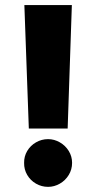

<svg xmlns="http://www.w3.org/2000/svg" viewBox="-20 -727 380 758"><path d="M247.1 -219.7H93.8L76.2 -707H263.7ZM75.2 -84Q74.7 -109.4 87.4 -130.9Q100.1 -152.3 122.1 -165Q144 -177.7 169.9 -177.7Q194.3 -177.7 216.3 -165Q238.3 -152.3 251.5 -130.9Q264.6 -109.4 264.6 -84Q264.6 -58.1 251.5 -36.4Q238.3 -14.6 216.3 -2Q194.3 10.7 169.9 10.7Q144 10.7 122.1 -2Q100.1 -14.6 87.4 -36.4Q74.7 -58.1 75.2 -84Z"/></svg>

Font: Pretendard JP Black
Style: Regular
Weight: 900
Designer: Base glyphs from Inter by Rasmus Andersson; Hangeul glyphs from Noto Sans CJK(Source Han Sans) by Jang Soo-young and Kan
Foundry: Kil Hyung-jin
Version: Version 1.309